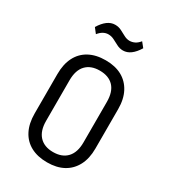

<svg xmlns="http://www.w3.org/2000/svg" viewBox="-178 -805 802 903"><g transform="rotate(30 223.5 -353.5)"><path d="M223 7Q171 7 134 -13Q97 -33 77.5 -71Q58 -109 58 -163V-377Q58 -431 77.5 -469Q97 -507 134 -527Q171 -547 223 -547Q275 -547 311.5 -527Q348 -507 368 -469Q388 -431 388 -377V-163Q388 -109 368 -71Q348 -33 311.5 -13Q275 7 223 7ZM223 -49Q272 -49 298.5 -77.5Q325 -106 325 -160V-380Q325 -435 298.5 -463Q272 -491 223 -491Q175 -491 148.5 -463Q122 -435 122 -380V-160Q122 -106 148.5 -77.5Q175 -49 223 -49ZM100 -657Q117 -685 136.5 -699.5Q156 -714 178 -714Q197 -714 212.5 -706Q228 -698 243 -690Q258 -682 273 -682Q287 -682 300.5 -688.5Q314 -695 326 -710L347 -684Q330 -656 310.5 -641.5Q291 -627 269 -627Q251 -627 235 -635.5Q219 -644 204 -651.5Q189 -659 173 -659Q159 -659 146 -652Q133 -645 121 -630Z"/></g></svg>

Font: Pathway Extreme Condensed ExtraLight
Style: Regular
Weight: 250
Width: 3
Version: Version 1.001;gftools[0.9.26]